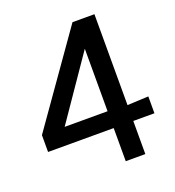

<svg xmlns="http://www.w3.org/2000/svg" viewBox="-130 -817 840 921"><g transform="rotate(-20 290.0 -357.0)"><path d="M455 -250 563 -255V-169H455V0H355V-169H20V-255L343 -714H455ZM355 -255V-574L136 -255Z"/></g></svg>

Font: Non Bureau
Style: Regular
Weight: 400
Designer: Jona Saucedo
Foundry: Non Foundry
Version: Version 1.000; ttfautohint (v1.8.4)